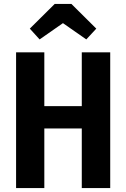

<svg xmlns="http://www.w3.org/2000/svg" viewBox="-20 -959 644 979"><path d="M397 -304H206V0H62V-692H206V-418H397V-692H542V0H397ZM132 -813 259 -939H344L471 -813L420 -758L301 -841L182 -758Z"/></svg>

Font: Fira Sans Condensed SemiBold
Style: Regular
Weight: 600
Width: 3
Designer: bBox Type GmbH & Carrois Corporate GbR & Edenspiekermann AG
Foundry: bBox Type GmbH & Carrois Corporate GbR & Edenspiekermann AG
Version: Version 4.301